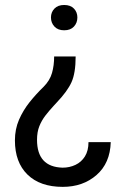

<svg xmlns="http://www.w3.org/2000/svg" viewBox="-20 -558 504 767"><path d="M236.3 -437Q211.4 -437 197.5 -451.9Q183.6 -466.8 183.6 -488.3Q183.6 -509.3 197.5 -523.7Q211.4 -538.1 236.3 -538.1Q261.7 -538.1 275.4 -523.7Q289.1 -509.3 289.1 -488.3Q289.1 -466.8 275.4 -451.9Q261.7 -437 236.3 -437ZM282.2 -332.5Q282.2 -266.1 265.6 -229.5Q249 -192.9 206.5 -148.4Q200.7 -142.1 194.8 -135.7Q176.8 -116.2 161.6 -96.7Q146.5 -77.1 137.2 -54Q127.9 -30.8 127.9 0.5Q127.9 108.9 230 111.8Q257.8 111.8 281.5 100.6Q305.2 89.4 319.3 66.7Q333.5 43.9 333.5 9.8H422.4Q419.9 93.8 365.7 141.1Q311.5 188.5 230.5 188.5Q140.1 188.5 89.8 139.4Q39.6 90.3 39.6 2.9Q39.6 -42 55.9 -79.6Q72.3 -117.2 98.1 -149.7Q124 -182.1 153.8 -210.9Q179.2 -236.3 187.7 -266.4Q196.3 -296.4 196.3 -332.5Z"/></svg>

Font: Robert Sans Medium
Style: Regular
Weight: 500
Designer: Christian Robertson (extended by Adam Twardoch)
Foundry: Google
Version: Version 12.135;April 2, 2019;FontCreator 11.5.0.2425 64-bit;